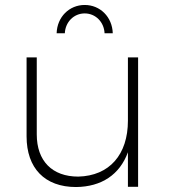

<svg xmlns="http://www.w3.org/2000/svg" viewBox="-20 -752 681 773"><path d="M321 -698C365 -698 399 -663 401 -618H434C432 -684 383 -732 321 -732C259 -732 210 -684 208 -618H241C243 -663 277 -698 321 -698ZM495 -521V-266C495 -130 421 -44 295 -41C190 -41 128 -104 128 -211V-521H87V-203C87 -75 160 1 286 1C389 0 462 -49 495 -139V0H536V-521Z"/></svg>

Font: Montserrat arm ExtraLight
Style: Regular
Weight: 275
Designer: Julieta Ulanovsky
Foundry: Julieta Ulanovsky
Version: Version 6.000;PS 006.000;hotconv 1.0.88;makeotf.lib2.5.64775